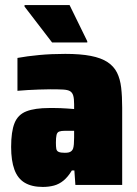

<svg xmlns="http://www.w3.org/2000/svg" viewBox="-20 -731 542 759"><path d="M149 8Q106 8 78 -8.5Q50 -25 37 -60.5Q24 -96 24 -150Q24 -211 37.5 -244.5Q51 -278 84.5 -291Q118 -304 175 -304Q183 -304 194.5 -304Q206 -304 219.5 -303.5Q233 -303 246.5 -302Q260 -301 273 -300V-319Q273 -341 269.5 -353Q266 -365 257 -370.5Q248 -376 229 -377Q210 -378 179 -378Q156 -378 133.5 -377Q111 -376 89.5 -375Q68 -374 49 -372V-502Q87 -509 135 -513.5Q183 -518 238 -518Q298 -518 339 -510Q380 -502 405 -485.5Q430 -469 442.5 -444Q455 -419 459 -384.5Q463 -350 463 -305V0H278L274 -57H264Q249 -32 231.5 -17.5Q214 -3 193.5 2.5Q173 8 149 8ZM236 -127Q246 -127 252 -128.5Q258 -130 262.5 -134Q267 -138 269 -144Q271 -150 272 -161Q273 -172 273 -187V-214H238Q222 -214 214 -211Q206 -208 203.5 -197.5Q201 -187 201 -167Q201 -152 202.5 -143Q204 -134 212 -130.5Q220 -127 236 -127ZM186 -563 77 -705V-711H255L325 -568V-563Z"/></svg>

Font: Saira SemiCondensed Black
Style: Regular
Weight: 900
Width: 4
Designer: Hector Gatti with collaboration of the Omnibus-Type team
Foundry: Omnibus-Type
Version: Version 1.101